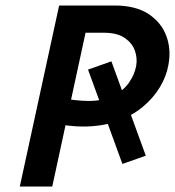

<svg xmlns="http://www.w3.org/2000/svg" viewBox="-20 -678 636 698"><path d="M282 -218Q257 -218 231 -221Q205 -224 179 -228L197 -321Q225 -317 253.5 -314Q282 -311 302 -311Q355 -311 391.5 -329.5Q428 -348 448.5 -377Q469 -406 475 -438Q480 -466 470.5 -493.5Q461 -521 433.5 -540Q406 -559 357 -559H291L170 0H52L195 -658H396Q473 -658 520 -627Q567 -596 585 -546.5Q603 -497 592 -441Q585 -401 561.5 -361.5Q538 -322 499 -289.5Q460 -257 405.5 -237.5Q351 -218 282 -218ZM300 -425 385 -455 510 -112 425 -82Z"/></svg>

Font: Ysabeau Office
Style: Bold Italic
Weight: 700
Italic angle: -12°
Designer: Christian Thalmann (Catharsis Fonts)
Version: Version 2.001;gftools[0.9.30]; featfreeze: tnum,lnum,ss02